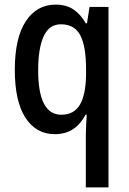

<svg xmlns="http://www.w3.org/2000/svg" viewBox="-20 -570 557 830"><path d="M351 18Q351 1 352 -22.5Q353 -46 355 -74H350Q328 -33 295.5 -11.5Q263 10 217 10Q136 10 90 -61Q44 -132 44 -268Q44 -406 91.5 -478Q139 -550 220 -550Q266 -550 297 -529.5Q328 -509 351 -469H356L367 -540H449V240H351ZM245 -74Q300 -74 325.5 -117.5Q351 -161 352 -248V-271Q352 -370 327 -417.5Q302 -465 243 -465Q193 -465 169 -413.5Q145 -362 145 -266Q145 -74 245 -74Z"/></svg>

Font: Noto Sans Arabic UI Cn Md
Style: Regular
Weight: 500
Width: 3
Designer: Monotype Design Team, Nadine Chahine and Nizar Qandah
Foundry: Monotype Imaging Inc.
Version: Version 2.010; ttfautohint (v1.8.4.7-5d5b)